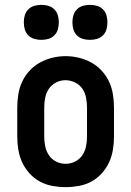

<svg xmlns="http://www.w3.org/2000/svg" viewBox="-20 -762 540 790"><path d="M250 8Q223 8 195.5 3Q168 -2 144 -15Q120 -28 101.5 -48.5Q83 -69 71.5 -93.5Q60 -118 55.5 -145.5Q51 -173 51 -200V-320Q51 -347 55.5 -374.5Q60 -402 71.5 -426.5Q83 -451 102 -471.5Q121 -492 145 -505Q169 -518 196 -524.5Q223 -531 250 -531Q277 -531 304 -524.5Q331 -518 355 -505Q379 -492 398 -471.5Q417 -451 428.5 -426.5Q440 -402 444.5 -374.5Q449 -347 449 -320V-200Q449 -173 444.5 -145.5Q440 -118 428.5 -93.5Q417 -69 398.5 -48.5Q380 -28 356 -15Q332 -2 304.5 3Q277 8 250 8ZM250 -88Q270 -88 288.5 -97Q307 -106 318.5 -123Q330 -140 334 -160Q338 -180 338 -200V-320Q338 -340 334 -360.5Q330 -381 318.5 -397.5Q307 -414 288 -423Q269 -432 249 -432Q229 -432 210.5 -422.5Q192 -413 181 -396.5Q170 -380 166 -360Q162 -340 162 -320V-200Q162 -180 166 -160Q170 -140 181.5 -123Q193 -106 211.5 -97Q230 -88 250 -88ZM350 -598Q335 -598 321 -602Q307 -606 296.5 -616.5Q286 -627 282 -641Q278 -655 278 -670Q278 -685 282 -699Q286 -713 296.5 -723.5Q307 -734 321 -738Q335 -742 350 -742Q365 -742 379 -738Q393 -734 403.5 -723.5Q414 -713 418 -699Q422 -685 422 -670Q422 -655 418 -641Q414 -627 403.5 -616.5Q393 -606 379 -602Q365 -598 350 -598ZM150 -598Q135 -598 121 -602Q107 -606 96.5 -616.5Q86 -627 82 -641Q78 -655 78 -670Q78 -685 82 -699Q86 -713 96.5 -723.5Q107 -734 121 -738Q135 -742 150 -742Q165 -742 179 -738Q193 -734 203.5 -723.5Q214 -713 218 -699Q222 -685 222 -670Q222 -655 218 -641Q214 -627 203.5 -616.5Q193 -606 179 -602Q165 -598 150 -598Z"/></svg>

Font: Iosevka Julsh Curly
Style: Bold
Weight: 700
Designer: Belleve Invis
Foundry: Belleve Invis
Version: Version 15.0.2; ttfautohint (v1.8.4)